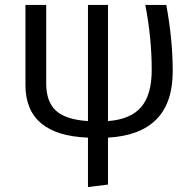

<svg xmlns="http://www.w3.org/2000/svg" viewBox="-20 -546 792 777"><path d="M679 -257Q679 -4 417 11V201L336 211V11Q83 1 83 -202V-526H167V-208Q167 -135 206 -98.5Q245 -62 336 -56V-526H417V-56Q509 -63 551.5 -113Q594 -163 594 -263Q594 -392 568 -526H653Q679 -385 679 -257Z"/></svg>

Font: FiraGO Book
Style: Regular
Weight: 350
Designer: bBox Type
Foundry: bBox Type GmbH
Version: Version 1.001;PS 001.001;hotconv 1.0.88;makeotf.lib2.5.64775